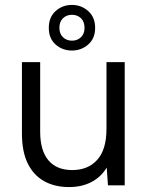

<svg xmlns="http://www.w3.org/2000/svg" viewBox="-20 -752 602 779"><path d="M366 -639Q366 -596 338 -571.5Q310 -547 272 -547Q233 -547 205.5 -571.5Q178 -596 178 -639Q178 -682 205.5 -707Q233 -732 272 -732Q310 -732 338 -707Q366 -682 366 -639ZM323 -639Q323 -664 308.5 -678Q294 -692 272 -692Q250 -692 235.5 -678Q221 -664 221 -639Q221 -615 235.5 -601Q250 -587 272 -587Q294 -587 308.5 -601Q323 -615 323 -639ZM486 0H418L413 -72Q390 -34 351 -13.5Q312 7 260 7Q202 7 159 -17Q116 -41 92.5 -89Q69 -137 69 -210V-500H143V-218Q143 -141 176.5 -101.5Q210 -62 273 -62Q337 -62 374.5 -103.5Q412 -145 412 -229V-500H486Z"/></svg>

Font: Albert Sans
Style: Regular
Weight: 400
Designer: Andreas Rasmussen
Foundry: a.Foundry
Version: Version 1.025